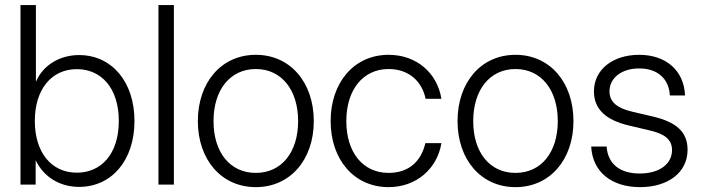

<svg xmlns="http://www.w3.org/2000/svg" viewBox="-20 -748 2843 778"><path d="M300.3 9.3C432.6 9.3 524.9 -98.1 524.9 -257.8C524.9 -417.5 432.1 -524.9 300.3 -524.9C222.7 -524.9 154.8 -484.4 126.5 -418.5H125.5V-727.5H63V0H124.5V-97.7H125C157.2 -30.8 222.7 9.3 300.3 9.3ZM291.5 -48.3C188 -48.3 121.1 -130.4 121.1 -257.8C121.1 -385.3 188 -467.8 291.5 -467.8C389.6 -467.8 461.4 -392.1 461.4 -257.8C461.4 -123.5 389.6 -48.3 291.5 -48.3Z M684.6 -727.5H622.1V0H684.6Z M1016.6 10.3C1156.2 10.3 1251.5 -101.1 1251.5 -257.3C1251.5 -414.1 1156.2 -525.9 1016.6 -525.9C877 -525.9 781.7 -414.1 781.7 -257.3C781.7 -101.1 877 10.3 1016.6 10.3ZM1016.6 -47.4C911.6 -47.4 845.2 -131.3 845.2 -257.3C845.2 -383.3 912.1 -468.3 1016.6 -468.3C1121.1 -468.3 1188 -383.3 1188 -257.3C1188 -131.8 1121.6 -47.4 1016.6 -47.4Z M1554.7 10.3C1667.5 10.3 1752 -64.9 1768.6 -168H1703.6C1686.5 -94.7 1637.2 -47.4 1554.7 -47.4C1449.7 -47.4 1383.3 -131.3 1383.3 -257.3C1383.3 -383.3 1450.2 -468.3 1554.7 -468.3C1636.2 -468.3 1689.9 -418.9 1704.6 -347.7H1768.6C1752 -452.1 1668 -525.9 1554.7 -525.9C1415 -525.9 1319.8 -414.1 1319.8 -257.3C1319.8 -101.1 1415 10.3 1554.7 10.3Z M2068.8 10.3C2208.5 10.3 2303.7 -101.1 2303.7 -257.3C2303.7 -414.1 2208.5 -525.9 2068.8 -525.9C1929.2 -525.9 1834 -414.1 1834 -257.3C1834 -101.1 1929.2 10.3 2068.8 10.3ZM2068.8 -47.4C1963.9 -47.4 1897.5 -131.3 1897.5 -257.3C1897.5 -383.3 1964.4 -468.3 2068.8 -468.3C2173.3 -468.3 2240.2 -383.3 2240.2 -257.3C2240.2 -131.8 2173.8 -47.4 2068.8 -47.4Z M2573.7 10.3C2685.5 10.3 2766.1 -47.9 2766.1 -141.1C2766.1 -213.4 2720.7 -252.9 2627.4 -275.4L2542 -295.4C2483.4 -309.1 2449.7 -333 2449.7 -377.9C2449.7 -431.2 2497.1 -470.7 2570.3 -470.7C2645 -470.7 2690.9 -428.2 2694.3 -361.3H2755.9C2751.5 -463.9 2676.8 -525.9 2570.3 -525.9C2461.4 -525.9 2386.7 -464.8 2386.7 -377.9C2386.7 -305.2 2435.5 -261.2 2528.8 -239.3L2613.8 -219.2C2668.9 -206.5 2703.1 -185.1 2703.1 -140.1C2703.1 -84 2652.8 -44.9 2572.3 -44.9C2490.2 -44.9 2442.9 -85 2438 -154.3H2375.5C2381.3 -47.4 2462.4 10.3 2573.7 10.3Z"/></svg>

Font: Raveo Display Display Light
Style: Regular
Weight: 300
Designer: Jakub Foglar, Rasmus Andersson (Inter)
Foundry: Jakubfoglar.com
Version: Version 1.100;Glyphs 3.2.3 (3260)